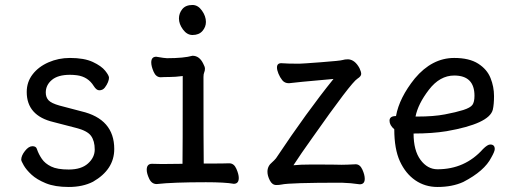

<svg xmlns="http://www.w3.org/2000/svg" viewBox="-20 -724 2040 768"><path d="M254.9 23.9Q199.7 23.9 163.3 9Q127 -5.9 106 -25.4Q85 -44.9 75 -62.5Q64.9 -80.1 64.9 -85Q64.9 -101.1 79.8 -120.1Q94.7 -139.2 109.9 -139.2Q125 -139.2 127.9 -127Q134.8 -106.9 147.5 -88.4Q160.2 -69.8 184.6 -57.9Q209 -45.9 254.9 -45.9Q305.2 -45.9 332 -70.1Q358.9 -94.2 358.9 -126Q358.9 -160.2 344 -180.7Q329.1 -201.2 283.4 -212.6Q237.8 -224.1 193.8 -235.8Q86.9 -261.2 86.9 -356Q86.9 -396 110.4 -426.5Q133.8 -457 173.8 -474.6Q213.9 -492.2 259.8 -492.2Q316.9 -492.2 351.3 -476.1Q385.7 -460 400.9 -440.9Q416 -421.9 416 -413.1Q416 -405.8 411.9 -395.3Q407.7 -384.8 399.4 -373.8Q391.1 -362.8 377 -362.8Q365.7 -362.8 355 -379.9Q332 -417 288.1 -422.9Q273.9 -424.8 259.8 -424.8Q211.9 -424.8 187.5 -404.3Q163.1 -383.8 163.1 -354Q163.1 -335 174.1 -323Q185.1 -311 217.8 -301.8L305.2 -278.8Q437 -248 437 -127.9Q437 -45.9 352.1 2.9Q311 23.9 254.9 23.9Z M750 -584Q728 -584 711.9 -606Q695.8 -627.9 695.8 -649.9Q695.8 -670.9 709.2 -687.5Q722.7 -704.1 750 -704.1Q772 -704.1 787.8 -681.6Q803.7 -659.2 803.7 -636.2Q803.7 -616.2 789.8 -600.1Q775.9 -584 750 -584ZM606.9 12.2Q586.9 12.2 576.9 -8.8Q566.9 -29.8 566.9 -44.9Q566.9 -68.8 587.9 -68.8L627.9 -67.9L710 -68.8Q710.9 -109.9 710.9 -419.9Q680.7 -416 657.7 -416Q634.8 -416 623 -415Q604 -415 594.5 -437Q585 -459 585 -474.1Q585 -497.1 605 -497.1Q638.7 -491.2 647.9 -491.2Q715.8 -491.2 750 -501Q777.8 -501 793 -469.2Q799.8 -457 799.8 -449.2Q799.8 -440.9 796.9 -434.6Q793.9 -428.2 793.9 -416Q793.9 -128.9 794.9 -69.8Q883.8 -69.8 897 -70.8Q916 -70.8 925.5 -48.8Q935.1 -26.9 935.1 -12.2Q935.1 11.2 915 11.2Q879.9 4.9 803.7 4.9Q671.9 4.9 606.9 12.2Z M1085 16.1Q1068.8 16.1 1059.3 -2.4Q1049.8 -21 1049.8 -37.1Q1049.8 -60.1 1068.8 -75.2Q1076.7 -82 1084 -90.8Q1208 -276.9 1314 -408.2Q1153.8 -394 1135.7 -391.1Q1118.7 -391.1 1109.1 -403.1Q1099.6 -415 1093.8 -429.4Q1087.9 -443.8 1087.9 -454.1Q1087.9 -471.2 1105 -471.2Q1129.9 -469.2 1176.8 -469.2Q1187 -469.2 1264.4 -475.1Q1341.8 -481 1350.3 -483.9Q1358.9 -486.8 1373 -486.8Q1399.9 -484.9 1418 -451.2Q1424.8 -437 1424.8 -428.2Q1424.8 -418.9 1409.7 -409.2Q1384.8 -394 1228 -170.9Q1183.6 -108.9 1153.8 -63Q1180.7 -65.9 1224.6 -65.9Q1323.7 -65.9 1346.7 -64.9Q1364.7 -64.9 1402.8 -66.9Q1419.9 -66.9 1429.4 -45.9Q1439 -24.9 1439 -8.8Q1439 13.2 1418.9 13.2Q1382.8 7.8 1346.7 6.8Q1137.7 6.8 1106 14.2Q1096.7 16.1 1085 16.1Z M1649.9 -257.8Q1714.8 -257.8 1759.5 -266.4Q1804.2 -274.9 1832.8 -283.9Q1861.3 -293 1869.6 -304.4Q1877.9 -315.9 1877.9 -340.8Q1877.9 -421.9 1796.9 -421.9Q1739.3 -421.9 1695.6 -365Q1651.9 -308.1 1642.1 -257.8ZM1730 23.9Q1680.2 23.9 1641.1 -2.9Q1602.1 -29.8 1579.6 -78.9Q1557.1 -127.9 1557.1 -207Q1538.1 -223.1 1538.1 -241.2Q1538.1 -259.8 1564 -259.8Q1577.1 -333 1639.2 -410.2Q1708 -492.2 1796.9 -492.2Q1856.9 -492.2 1892.6 -469.5Q1928.2 -446.8 1942.1 -411.9Q1956.1 -377 1956.1 -339.8Q1956.1 -306.2 1951.2 -285.2Q1937 -229 1766.1 -199.2Q1709 -189.9 1634.3 -189.9Q1634.3 -122.1 1662.1 -84.5Q1689.9 -46.9 1730 -46.9Q1839.8 -46.9 1912.1 -127.9Q1930.2 -146 1940.9 -146Q1959 -146 1959 -127.9Q1959 -118.2 1945.3 -94.2Q1918 -40 1833 3.9Q1789.1 23.9 1730 23.9Z"/></svg>

Font: LXGW WenKai Mono Screen
Style: Regular
Weight: 400
Monospace: yes
Designer: LXGW / Fontworks Inc.
Foundry: LXGW / Fontworks Inc.
Version: Version 1.330;April 28,2024